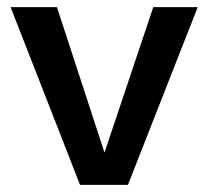

<svg xmlns="http://www.w3.org/2000/svg" viewBox="-20 -520 586 540"><path d="M536.1 -500 339.8 0H205.1L9.8 -500H140.1L273.9 -90.8L411.1 -500Z"/></svg>

Font: Human Sans Medium
Style: Regular
Weight: 500
Designer: Tim Radville
Foundry: Continuum
Version: Version 1.000;FEAKit 1.0